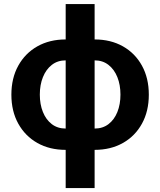

<svg xmlns="http://www.w3.org/2000/svg" viewBox="-20 -748 811 972"><path d="M312.5 10.7Q231 10.7 169.2 -24.2Q107.4 -59.1 72.5 -122.1Q37.6 -185.1 37.6 -268.6Q37.6 -352.5 72.5 -415.5Q107.4 -478.5 169.2 -513.4Q231 -548.3 312.5 -548.3H459Q540.5 -548.3 602.3 -513.4Q664.1 -478.5 698.7 -415.5Q733.4 -352.5 733.4 -268.6Q733.4 -185.1 698.7 -122.1Q664.1 -59.1 602.3 -24.2Q540.5 10.7 459 10.7ZM312.5 -97.2H459Q500 -97.2 529.3 -119.6Q558.6 -142.1 574.2 -180.9Q589.8 -219.7 589.8 -269Q589.8 -318.4 574.2 -357.4Q558.6 -396.5 529.3 -419.4Q500 -442.4 459 -442.4H312.5Q271.5 -442.4 242.2 -419.4Q212.9 -396.5 197.3 -357.4Q181.6 -318.4 181.6 -269Q181.6 -219.7 197.3 -180.9Q212.9 -142.1 242.2 -119.6Q271.5 -97.2 312.5 -97.2ZM312.5 204.1V-727.5H459V204.1Z"/></svg>

Font: Inter 17pt
Style: Bold
Weight: 700
Version: Version 4.001;git-66647c0bb